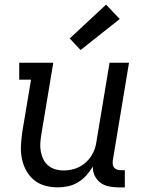

<svg xmlns="http://www.w3.org/2000/svg" viewBox="-20 -801 640 829"><path d="M230 8Q201 8 174 0.5Q147 -7 126.5 -24Q106 -41 93 -65Q80 -89 74.5 -116Q69 -143 70.5 -172Q72 -201 76 -230L114 -457H63V-530H210L158 -218Q155 -199 154 -181Q153 -163 156.5 -145.5Q160 -128 167.5 -112.5Q175 -97 188.5 -86Q202 -75 219 -70Q236 -65 255 -65Q272 -65 289 -68.5Q306 -72 322 -80Q338 -88 351.5 -100.5Q365 -113 374.5 -128Q384 -143 389.5 -159.5Q395 -176 397 -193L453 -530H537L467 -108Q466 -99 467 -91Q468 -83 473 -77Q478 -71 486 -68.5Q494 -66 502 -66H519V8H490Q469 8 448.5 3.5Q428 -1 412.5 -13Q397 -25 388.5 -43.5Q380 -62 381 -82Q369 -62 353 -44Q337 -26 317 -14Q297 -2 274.5 3Q252 8 230 8ZM328 -585 281 -635 438 -781 497 -719Z"/></svg>

Font: Iosevka Curly Slab Extended
Style: Italic
Weight: 400
Width: 7
Italic angle: -9°
Monospace: yes
Designer: Belleve Invis
Foundry: Belleve Invis
Version: Version 11.1.0; ttfautohint (v1.8.3)